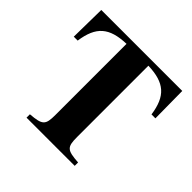

<svg xmlns="http://www.w3.org/2000/svg" viewBox="-170 -841 1006 1006"><g transform="rotate(45 333.5 -338.0)"><path d="M34 -676 31 -475H60C77 -594 129 -640 253 -644V-117C253 -43 242 -32 156 -25V0H513V-25C426 -31 415 -41 415 -117V-644C538 -640 590 -594 607 -475H636L634 -676Z"/></g></svg>

Font: STIXGeneral
Style: Bold
Weight: 700
Designer: MicroPress Inc., with final additions and corrections provided by Coen Hoffman, Elsevier (retired)
Version: Version 1.1.0